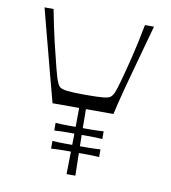

<svg xmlns="http://www.w3.org/2000/svg" viewBox="-79 -769 746 838"><g transform="rotate(10 293.5 -350.0)"><path d="M158 -294Q140 -361 126 -414Q112 -467 100 -513Q88 -559 76 -604Q64 -649 51 -700H91Q106 -621 121.5 -555.5Q137 -490 148.5 -446Q160 -402 166 -389Q171 -375 179.5 -368Q188 -361 213 -358Q238 -355 292 -355Q346 -355 371 -357.5Q396 -360 404 -367Q412 -374 418 -387Q424 -401 436.5 -445.5Q449 -490 465 -555.5Q481 -621 496 -700H536Q525 -660 511.5 -611Q498 -562 484.5 -513Q471 -464 459 -419.5Q447 -375 439 -342Q431 -309 428 -294H306Q306 -260 307 -186.5Q308 -113 311 0H272Q274 -113 275 -186.5Q276 -260 276 -294ZM399 -178Q383 -179 369.5 -179.5Q356 -180 343.5 -180Q331 -180 318.5 -180Q306 -180 293 -180Q279 -180 267 -180Q255 -180 242 -180Q229 -180 215.5 -179.5Q202 -179 186 -178V-212Q202 -211 215.5 -210.5Q229 -210 242 -210Q255 -210 267.5 -210Q280 -210 293 -210Q307 -210 319 -210Q331 -210 343.5 -210Q356 -210 369.5 -210.5Q383 -211 399 -212ZM399 -98Q383 -99 369.5 -99.5Q356 -100 343.5 -100Q331 -100 318.5 -100Q306 -100 293 -100Q279 -100 267 -100Q255 -100 242 -100Q229 -100 215.5 -99.5Q202 -99 186 -98V-132Q202 -131 215.5 -130.5Q229 -130 242 -130Q255 -130 267.5 -130Q280 -130 293 -130Q307 -130 319 -130Q331 -130 343.5 -130Q356 -130 369.5 -130.5Q383 -131 399 -132Z"/></g></svg>

Font: Ojuju
Style: Regular
Weight: 400
Designer: Chisaokwu Joboson, Mirko Velimirovic
Foundry: Udi Foundry
Version: Version 1.000